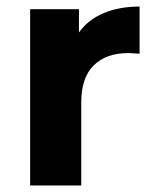

<svg xmlns="http://www.w3.org/2000/svg" viewBox="-20 -566 471 586"><path d="M406 -546V-402Q380 -404 371 -404Q304 -404 266 -366.5Q228 -329 228 -254V0H72V-538H221V-467Q249 -506 296.5 -526Q344 -546 406 -546Z"/></svg>

Font: Idrija
Style: Bold
Weight: 700
Designer: Julieta Ulanovsky
Foundry: Julieta Ulanovsky
Version: Version 7.200